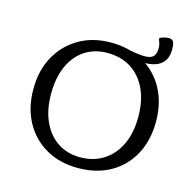

<svg xmlns="http://www.w3.org/2000/svg" viewBox="-122 -988 1135 1121"><g transform="rotate(15 445.5 -427.5)"><path d="M554 -736Q623 -722 658.5 -723.5Q694 -725 707 -742Q720 -759 720 -790Q720 -803 717 -815Q714 -827 709 -838Q705 -846 714 -851Q724 -856 737.5 -859.5Q751 -863 764.5 -862.5Q778 -862 786 -855Q792 -851 795 -837Q798 -823 798 -802Q798 -730 743 -702Q688 -674 581 -693ZM444 8Q335 8 251.5 -39.5Q168 -87 121.5 -172.5Q75 -258 75 -371Q75 -484 122 -569Q169 -654 252 -702Q335 -750 444 -750Q555 -750 639 -702.5Q723 -655 769.5 -569.5Q816 -484 816 -371Q816 -257 769.5 -171.5Q723 -86 639.5 -39Q556 8 444 8ZM440 -56Q522 -56 582.5 -95Q643 -134 676 -204.5Q709 -275 709 -371Q709 -468 676 -538.5Q643 -609 583 -647.5Q523 -686 440 -686Q361 -686 303 -647.5Q245 -609 213.5 -538.5Q182 -468 182 -371Q182 -275 214 -204.5Q246 -134 304 -95Q362 -56 440 -56Z"/></g></svg>

Font: Hahmlet
Style: Regular
Weight: 400
Designer: Minjoo Ham & Mark Frömberg
Foundry: hypertype
Version: Version 1.002